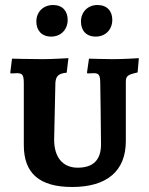

<svg xmlns="http://www.w3.org/2000/svg" viewBox="-20 -737 594 766"><path d="M184 -591C223 -591 250 -619 250 -658C250 -693 229 -717 192 -717C152 -717 125 -689 125 -651C125 -616 146 -591 184 -591ZM362 -591C401 -591 428 -619 428 -658C428 -693 407 -717 369 -717C330 -717 303 -689 303 -651C303 -616 323 -591 362 -591ZM268 9C407 9 482 -55 482 -174V-410C482 -434 489 -439 529 -448L534 -505C534 -505 475 -501 431 -501C401 -501 335 -503 335 -503L327 -447L329 -444C329 -444 346 -445 355 -445C375 -445 380 -437 380 -403C380 -403 383 -212 383 -161C383 -99 352 -68 290 -68C229 -68 196 -111 196 -180L201 -407C203 -433 213 -444 246 -447L253 -505C253 -505 186 -501 152 -501C101 -501 28 -503 28 -503L21 -447L23 -444C23 -444 40 -445 48 -445C70 -445 75 -438 75 -403V-158C75 -45 138 9 268 9Z"/></svg>

Font: Alegreya SC
Style: Bold
Weight: 700
Designer: Juan Pablo del Peral
Foundry: Huerta Tipografica
Version: Version 2.007;PS 002.007;hotconv 1.0.88;makeotf.lib2.5.64775